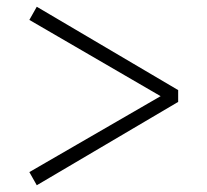

<svg xmlns="http://www.w3.org/2000/svg" viewBox="-20 -644 613 569"><path d="M508 -342V-377L89 -624L67 -585L456 -359L67 -134L89 -95Z"/></svg>

Font: AllPunType Light
Style: Regular
Weight: 300
Version: 1.0